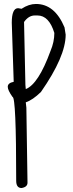

<svg xmlns="http://www.w3.org/2000/svg" viewBox="-20 -947 372 978"><path d="M163.1 -926.8Q258.8 -926.8 308.6 -807.6L314.5 -770.5Q314.5 -659.2 188.5 -478.5Q146.5 -437.5 111.3 -425.8L114.3 -398.4L120.1 -16.6Q120.1 5.9 89.8 10.7Q62.5 10.7 62.5 -26.4Q62.5 -453.1 43.9 -453.1Q19.5 -487.3 19.5 -504.9Q19.5 -524.4 49.8 -530.3L40 -831.1Q40 -905.3 72.3 -905.3L89.8 -902.3Q127 -926.8 163.1 -926.8ZM102.5 -835 109.4 -514.6 111.3 -493.2Q175.8 -518.6 237.3 -687.5Q256.8 -733.4 256.8 -779.3Q229.5 -868.2 170.9 -868.2H157.2Q126 -868.2 102.5 -835Z"/></svg>

Font: Sue Ellen Francisco
Style: Regular
Weight: 400
Designer: Kimberly Geswein
Foundry: Kimberly Geswein
Version: Version 1.002 2007